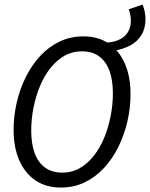

<svg xmlns="http://www.w3.org/2000/svg" viewBox="-20 -832 675 864"><path d="M493.9 -603.8 458 -640Q510.8 -643.1 539.8 -668.9Q568.8 -694.7 568.8 -738.3Q568.8 -749.7 566.6 -763.4Q564.4 -777.1 559.4 -790.1L621.8 -811.6Q628.2 -794.1 631.5 -778.1Q634.7 -762.1 634.7 -746.5Q634.7 -704.2 616.7 -674.8Q598.7 -645.3 567.1 -628.1Q535.4 -610.9 493.9 -603.8ZM253.8 12Q187.1 12 139.4 -20.3Q91.7 -52.6 66.5 -111.1Q41.2 -169.5 41.2 -247.2Q41.2 -309.8 55.3 -370.7Q69.4 -431.6 96 -485.2Q122.7 -538.9 160.8 -580.1Q199 -621.4 247.9 -644.8Q296.8 -668.3 355.5 -668.3Q422.2 -668.3 469.5 -636Q516.8 -603.7 542.1 -545.3Q567.4 -486.8 567.4 -409.2Q567.4 -346.5 553.3 -285.6Q539.2 -224.8 512.7 -171.1Q486.2 -117.4 448.1 -76.2Q409.9 -35 361.2 -11.5Q312.4 12 253.8 12ZM260.9 -55.2Q304 -55.2 339.5 -75.7Q374.9 -96.1 402.8 -131.7Q430.6 -167.3 449.3 -213.1Q468 -258.8 478 -310.2Q488 -361.6 488 -412.5Q488 -470.2 472.8 -512.6Q457.5 -555 426.7 -578Q395.8 -601.1 348.3 -601.1Q305.3 -601.1 269.6 -580.7Q234 -560.2 206.1 -524.6Q178.3 -489 159.4 -443.2Q140.5 -397.5 130.5 -346.1Q120.5 -294.7 120.5 -243.8Q120.5 -186.1 135.7 -143.7Q151 -101.3 182.2 -78.3Q213.5 -55.2 260.9 -55.2Z"/></svg>

Font: SourceCodeVF
Style: Italic
Weight: 200
Italic angle: -11°
Monospace: yes
Designer: Paul D. Hunt, Teo Tuominen
Foundry: Adobe
Version: Version 1.026;hotconv 1.1.0;makeotfexe 2.6.0